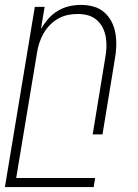

<svg xmlns="http://www.w3.org/2000/svg" viewBox="-43 -548 563 783"><path d="M-23 215 99 -520H139L124 -430Q137 -452 154 -471.5Q171 -491 193 -504Q215 -517 239 -522.5Q263 -528 287 -528Q314 -528 339 -521Q364 -514 382.5 -497.5Q401 -481 412.5 -458.5Q424 -436 428 -410.5Q432 -385 431 -358Q430 -331 425 -305L375 0H335L386 -311Q390 -332 391 -353.5Q392 -375 388.5 -396Q385 -417 376 -435Q367 -453 351.5 -466.5Q336 -480 316 -485.5Q296 -491 274 -491Q254 -491 234 -487Q214 -483 195 -472.5Q176 -462 160.5 -446Q145 -430 134.5 -411.5Q124 -393 117.5 -373Q111 -353 108 -333L23 178H345L339 215Z"/></svg>

Font: Iosevka Extralight
Style: Italic
Weight: 200
Italic angle: -9°
Monospace: yes
Designer: Belleve Invis
Foundry: Belleve Invis
Version: Version 32.5.0; ttfautohint (v1.8.4)